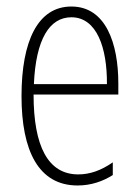

<svg xmlns="http://www.w3.org/2000/svg" viewBox="-20 -559 428 589"><path d="M199 -539C96 -539 46 -433 46 -264C46 -97 98 10 218 10C260 10 296 -3 326 -22V-61C290 -36 256 -24 220 -24C128 -24 83 -109 83 -269H343V-303C343 -425 305 -539 199 -539ZM199 -506C277 -506 309 -412 308 -301H84C90 -439 132 -506 199 -506Z"/></svg>

Font: Noto Sans ExtraCondensed ExtraLight
Style: Regular
Weight: 200
Width: 2
Designer: Monotype Design Team
Foundry: Monotype Imaging Inc.
Version: Version 2.013